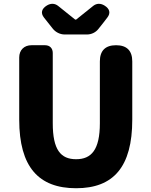

<svg xmlns="http://www.w3.org/2000/svg" viewBox="-20 -985 803 1019"><path d="M510 -538V-331C510 -190 465 -140 384 -140C302 -140 260 -190 260 -331V-704C260 -729 244 -745 219 -745H171H147C108 -745 82 -719 82 -680V-350C82 -99 185 14 384 14C582 14 682 -99 682 -350V-659C682 -716 653 -745 596 -745C539 -745 510 -716 510 -659ZM529 -865 549 -891C569 -916 562 -939 534 -956C514 -968 493 -968 475 -954L384 -881H379L288 -954C270 -968 249 -968 229 -956C201 -939 194 -916 214 -891L260 -833C275 -814 299 -802 323 -802H381H442C465 -802 488 -813 502 -831Z"/></svg>

Font: GenSenRounded2 TW H
Style: Regular
Weight: 900
Version: Version 2.100;PS 2.1;hotconv 16.6.51;makeotf.lib2.5.65220 DE